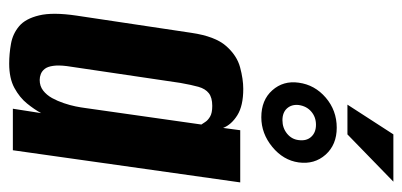

<svg xmlns="http://www.w3.org/2000/svg" viewBox="-249 -619 876 418"><g transform="rotate(90 189.0 -410.0)"><path d="M118.5 8Q97.2 8 75.4 4.1Q53.6 0.3 37.1 -13.6Q20.6 -27.5 13.5 -57.2Q6.3 -86.8 14 -138.7L51.5 -388.8Q59.1 -440.3 80 -464.1Q100.9 -487.9 126.6 -494.7Q152.3 -501.6 173.5 -501.6Q210.3 -501.6 230.9 -488.7Q251.5 -475.8 258.5 -457.7L263.5 -495H377.1L307.1 0H216.7L226.3 -61.6Q218.3 -46.8 205.3 -30.8Q192.4 -14.8 171.5 -3.4Q150.6 8 118.5 8ZM154 -58.4Q167.4 -58.4 177.1 -65.9Q186.8 -73.4 193.5 -85.4Q200.1 -97.5 204.6 -111Q209.2 -124.6 211.6 -136.5Q214 -148.5 215 -156.5L251.1 -410.4Q249.1 -413.3 245.5 -418.9Q242 -424.5 234 -429.3Q226.1 -434.1 210.6 -434.1Q192.5 -434.1 182.9 -426.6Q173.3 -419.1 169 -404Q164.8 -388.9 160.5 -364.7L123.9 -117.6Q121.6 -99.3 123.4 -87.5Q125.1 -75.6 129.9 -69.5Q134.7 -63.4 141.1 -60.9Q147.4 -58.4 154 -58.4ZM235.3 -540.9Q197.8 -540.9 176.6 -564.8Q155.3 -588.7 160 -622.2Q164.7 -657.3 192.6 -681.2Q220.5 -705.1 258 -705.1Q295 -705.1 316.7 -680.9Q338.3 -656.6 333.6 -622.2Q328.9 -588.7 299.8 -564.8Q270.7 -540.9 235.3 -540.9ZM241.7 -586.9Q258.5 -586.9 270.9 -596.9Q283.3 -607 285 -622.2Q287.3 -639.4 277.8 -649.6Q268.4 -659.9 251.6 -659.9Q234.8 -659.9 222.9 -649.6Q211 -639.4 208.6 -622.2Q207 -607 215.9 -596.9Q224.9 -586.9 241.7 -586.9ZM207.8 -728.4 272.5 -828.4H375.5L272.6 -728.4Z"/></g></svg>

Font: Alumni Sans Thin
Style: Italic
Weight: 100
Italic angle: -8°
Designer: Robert E. Leuschke
Foundry: Robert E. Leuschke
Version: Version 1.016